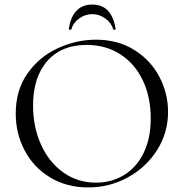

<svg xmlns="http://www.w3.org/2000/svg" viewBox="-20 -810 806 842"><path d="M49 -312Q49 -415 101 -488.5Q153 -562 234.5 -599Q316 -636 401 -636Q496 -636 568 -591.5Q640 -547 678.5 -474Q717 -401 717 -319Q717 -228 669 -152Q621 -76 540.5 -32Q460 12 366 12Q273 12 200.5 -31.5Q128 -75 88.5 -149.5Q49 -224 49 -312ZM641 -291Q641 -385 606 -458Q571 -531 507.5 -572Q444 -613 359 -613Q249 -613 187 -542Q125 -471 125 -347Q125 -253 160 -175.5Q195 -98 258 -53.5Q321 -9 401 -9Q469 -9 523.5 -42Q578 -75 609.5 -138.5Q641 -202 641 -291ZM282 -683Q289 -735 315 -762.5Q341 -790 385 -790Q428 -790 453.5 -763Q479 -736 487 -683Q488 -680 482.5 -679.5Q477 -679 476 -682Q469 -709 442.5 -728.5Q416 -748 385 -748Q353 -748 326.5 -728.5Q300 -709 293 -682Q292 -679 286.5 -679.5Q281 -680 282 -683Z"/></svg>

Font: Cormorant SC
Style: Regular
Weight: 400
Designer: Christian Thalmann (Catharsis Fonts)
Foundry: Catharsis Fonts
Version: Version 4.000